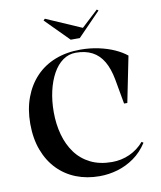

<svg xmlns="http://www.w3.org/2000/svg" viewBox="-100 -1013 928 1107"><g transform="rotate(-10 364.0 -459.5)"><path d="M675 -131Q642 -80 597 -48Q552 -16 500 -0.5Q448 15 393 15Q319 15 256.5 -9.5Q194 -34 148 -81.5Q102 -129 76.5 -197Q51 -265 51 -351Q51 -436 76.5 -504.5Q102 -573 148.5 -622Q195 -671 261 -697Q327 -723 409 -723Q465 -723 516 -712Q567 -701 608 -682.5Q649 -664 677 -641L623 -373H604L578 -518Q566 -583 541 -625.5Q516 -668 476 -689Q436 -710 380 -710Q338 -710 304 -685.5Q270 -661 246 -617.5Q222 -574 209 -517Q196 -460 196 -394Q196 -324 213 -262Q230 -200 264.5 -153Q299 -106 352.5 -79.5Q406 -53 478 -53Q533 -53 581.5 -75Q630 -97 665 -138ZM543 -934 552 -927 418 -789H365L230 -925L239 -934L446 -844Z"/></g></svg>

Font: Kalnia Medium
Style: Regular
Weight: 500
Designer: Frida Medrano
Foundry: Frida Medrano
Version: Version 1.105